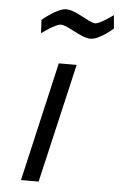

<svg xmlns="http://www.w3.org/2000/svg" viewBox="-53 -766 503 803"><g transform="rotate(5 199.0 -364.0)"><path d="M393 -721C393 -721 338 -680 318 -680C292 -680 235 -728 192 -728C155 -728 93 -675 93 -675L96 -619C96 -619 153 -662 176 -662C205 -662 264 -614 304 -614C341 -614 398 -665 398 -665L393 -721ZM140 0 256 -500H181L66 0Z"/></g></svg>

Font: RazerF5
Style: Italic
Weight: 400
Foundry: Razer Inc.
Version: Version 2